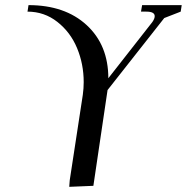

<svg xmlns="http://www.w3.org/2000/svg" viewBox="-20 -722 726 746"><path d="M86.9 -676.8 90.8 -702.1Q232.4 -702.1 316.7 -624.5Q400.9 -546.9 400.9 -418L571.8 -636.2Q581.1 -649.4 581.1 -659.2Q581.1 -676.8 548.8 -676.8H527.8L532.2 -702.1H686L682.1 -676.8L618.2 -651.9L397.9 -372.1L342.8 0L249 3.9L251 -22L301.8 -354Q305.2 -378.9 305.2 -402.8Q305.2 -473.1 279.5 -534.9Q253.9 -596.7 203.1 -636.7Q152.3 -676.8 86.9 -676.8Z"/></svg>

Font: Dihjauti
Style: Bold Italic
Weight: 700
Italic angle: -9°
Designer: T. Christopher White
Version: Version 3.0.0